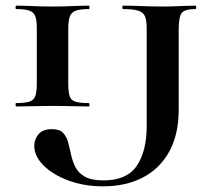

<svg xmlns="http://www.w3.org/2000/svg" viewBox="-20 -645 739 678"><path d="M221 -350Q221 -321 225.8 -306Q230.6 -291 246.3 -286Q262 -281 293.5 -281Q296 -281 296 -275Q296 -269 294 -269Q267.4 -269 235.2 -270Q203 -271 164.6 -271Q129.4 -271 96.5 -270Q63.5 -269 37.2 -269Q35 -269 35 -275Q35 -281 36.6 -281Q67.6 -281 83.5 -286Q99.4 -291 104.7 -306Q110 -321 110 -350V-544Q110 -573 104.7 -587.5Q99.4 -602 83.5 -607.5Q67.6 -613 36.6 -613Q35 -613 35 -619Q35 -625 37.2 -625Q63.6 -625 96.5 -623.5Q129.5 -622 164.6 -622Q203.1 -622 236 -623.5Q269 -625 294 -625Q296 -625 296 -619Q296 -613 293.6 -613Q262.6 -613 247.1 -607Q231.6 -601 226.3 -586Q221 -571 221 -542ZM670 -625Q673 -625 673 -619Q673 -613 670 -613Q632.2 -613 621.6 -599Q611 -585 611 -542V-258Q611 -170 577.5 -109.5Q544 -49 484 -18Q424 13 345 13Q276 13 220.5 -8Q165 -29 133 -61.5Q101 -94 101 -130Q101 -153 116 -171Q131 -189 163 -189Q190 -189 202.5 -176Q215 -163 220.5 -142.5Q226 -122 231 -98.5Q236 -75 246.5 -54.5Q257 -34 280 -21Q303 -8 346 -8Q428 -8 463 -59.5Q498 -111 498 -200V-544Q498 -573 491.9 -587.5Q485.7 -602 467.7 -607.5Q449.7 -613 414.5 -613Q412 -613 412 -619Q412 -625 414 -625Q445 -625 480 -623.5Q515 -622 552.6 -622Q588.1 -622 617.4 -623.5Q646.8 -625 670 -625Z"/></svg>

Font: Cormorant Infant Light
Style: Regular
Weight: 300
Designer: Christian Thalmann (Catharsis Fonts)
Foundry: Catharsis Fonts
Version: Version 4.001